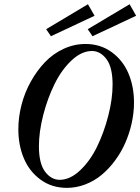

<svg xmlns="http://www.w3.org/2000/svg" viewBox="-20 -887 672 920"><path d="M224.1 -713.4 201.2 -747.1 401.4 -866.7 433.1 -811.5ZM423.3 -713.4 400.4 -747.1 601.1 -866.7 632.3 -811.5ZM300.3 13.2Q228.5 13.2 174.8 -25.9Q121.1 -64.9 94.5 -127.9Q67.9 -190.9 67.9 -267.6Q67.9 -326.2 83.3 -385.3Q98.6 -444.3 127.7 -496.3Q156.7 -548.3 195.3 -588.9Q233.9 -629.4 284.4 -652.8Q335 -676.3 389.6 -676.3Q461.4 -676.3 515.1 -637.2Q568.8 -598.1 595.5 -535.2Q622.1 -472.2 622.1 -395.5Q622.1 -346.7 611.1 -297.1Q600.1 -247.6 580.3 -202.4Q560.5 -157.2 531.2 -117.7Q502 -78.1 467 -49.1Q432.1 -20 388.9 -3.4Q345.7 13.2 300.3 13.2ZM266.1 -25.4Q315.9 -25.4 364 -70.8Q412.1 -116.2 445.3 -184.6Q478.5 -252.9 499 -333Q519.5 -413.1 519.5 -481.9Q519.5 -564 490.5 -603.3Q461.4 -642.6 420.4 -642.6Q370.6 -642.6 322.5 -597.2Q274.4 -551.8 241 -483.4Q207.5 -415 187 -335.2Q166.5 -255.4 166.5 -186Q166.5 -104 195.8 -64.7Q225.1 -25.4 266.1 -25.4Z"/></svg>

Font: Elstob SemiBold
Style: Italic
Weight: 600
Italic angle: -20°
Designer: Peter S. Baker
Version: Version 1.015